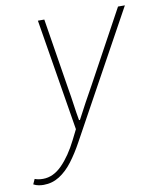

<svg xmlns="http://www.w3.org/2000/svg" viewBox="-164 -541 682 826"><g transform="rotate(-10 177.0 -128.0)"><path d="M-40 222Q-50 222 -61.5 220Q-73 218 -84 212L-74 190Q-59 196 -38 196Q7 196 45.5 157Q84 118 116 54L138 10L58 -478H86L136 -166Q142 -132 147 -95.5Q152 -59 158 -26H162Q180 -61 199.5 -96.5Q219 -132 238 -166L408 -478H438L138 68Q114 112 87.5 147Q61 182 29.5 202Q-2 222 -40 222Z"/></g></svg>

Font: Source Sans 3
Style: Italic
Weight: 200
Italic angle: -11°
Designer: Paul D. Hunt
Foundry: Adobe
Version: Version 3.046;hotconv 1.0.118;makeotfexe 2.5.65603